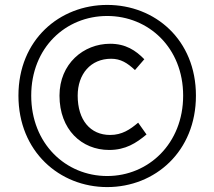

<svg xmlns="http://www.w3.org/2000/svg" viewBox="-20 -750 872 781"><path d="M416 11C611 11 777 -134 777 -361C777 -588 611 -730 416 -730C222 -730 55 -588 55 -361C55 -134 222 11 416 11ZM416 -34C247 -34 107 -166 107 -361C107 -556 247 -685 416 -685C584 -685 725 -556 725 -361C725 -166 584 -34 416 -34ZM424 -140C491 -140 534 -168 576 -203L542 -251C509 -223 476 -201 428 -201C347 -201 296 -262 296 -361C296 -449 349 -511 432 -511C471 -511 498 -494 529 -465L567 -509C532 -545 491 -572 428 -572C320 -572 222 -491 222 -361C222 -223 312 -140 424 -140Z"/></svg>

Font: Source Han Sans JP
Style: Regular
Weight: 400
Designer: Ryoko NISHIZUKA 西塚涼子 (kana, bopomofo & ideographs); Paul D. Hunt (Latin, Greek & Cyrillic); Sandoll Communications 산돌커뮤니
Foundry: Adobe
Version: Version 2.004;hotconv 1.0.118;makeotfexe 2.5.65603